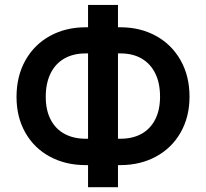

<svg xmlns="http://www.w3.org/2000/svg" viewBox="-20 -740 847 789"><path d="M758.8 -342.8Q758.8 -259.8 722.4 -195.8Q686 -131.8 621.3 -96.7Q556.6 -61.5 474.6 -61.5H464.8V29.3H341.8V-61.5H332Q249.5 -61.5 184.8 -96.4Q120.1 -131.3 84 -195.1Q47.9 -258.8 47.9 -341.8Q47.9 -426.8 84.2 -491.7Q120.6 -556.6 185.3 -592.3Q250 -627.9 332 -627.9H341.8V-719.7H464.8V-627.9H474.6Q556.6 -627.9 621.3 -592.3Q686 -556.6 722.4 -491.9Q758.8 -427.2 758.8 -342.8ZM168 -341.8Q168 -287.6 188 -248.8Q208 -210 245.1 -189.9Q282.2 -169.9 332 -169.9H341.8V-520.5H332Q281.7 -520.5 244.9 -499.8Q208 -479 188 -438.7Q168 -398.4 168 -341.8ZM475.6 -169.9Q525.4 -169.9 561.8 -190.2Q598.1 -210.4 617.9 -249.3Q637.7 -288.1 637.7 -342.8Q637.7 -398.9 617.9 -438.7Q598.1 -478.5 561.8 -499.5Q525.4 -520.5 475.6 -520.5H464.8V-169.9Z"/></svg>

Font: Pretendard SemiBold
Style: Regular
Weight: 600
Designer: Base glyphs from Inter by Rasmus Andersson; Hangeul glyphs from Noto Sans CJK(Source Han Sans) by Jang Soo-young and Kan
Foundry: Kil Hyung-jin
Version: Version 1.309